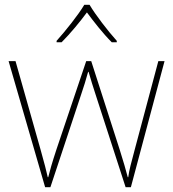

<svg xmlns="http://www.w3.org/2000/svg" viewBox="-20 -783 725 804"><path d="M355 -763H333C309 -722 254 -653 217 -612V-606H238C275 -643 316 -693 344 -731C372 -693 411 -643 448 -606H469V-612C432 -653 379 -722 355 -763ZM380 -388 506 1H528L669 -527H643L544 -156C529 -99 521 -72 517 -41H515C507 -72 497 -106 481 -157L362 -527H341L216 -156C196 -95 190 -72 182 -41H180C173 -72 167 -95 150 -156L45 -527H16L169 1H191L320 -388C331 -420 339 -446 349 -482H351C361 -446 369 -423 380 -388Z"/></svg>

Font: Noto Sans Telugu Thin
Style: Regular
Weight: 100
Designer: Jelle Bosma - Monotype Design Team
Foundry: Monotype Imaging Inc.
Version: Version 2.005